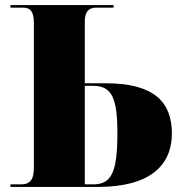

<svg xmlns="http://www.w3.org/2000/svg" viewBox="-20 -734 703 754"><path d="M21 0H366C573 0 655 -88 655 -210C655 -333 585 -407 396 -407H313V-649C313 -686 327 -704 357 -704H426V-714H21V-704H70C96 -704 113 -693 113 -644V-75C113 -31 100 -10 63 -10H21ZM346 -10H313V-397H345C418 -397 441 -352 441 -211C441 -58 418 -10 346 -10Z"/></svg>

Font: Noto Serif Display Black
Style: Regular
Weight: 900
Designer: Monotype Design Team
Foundry: Monotype Imaging Inc.
Version: Version 2.009